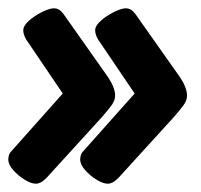

<svg xmlns="http://www.w3.org/2000/svg" viewBox="-20 -488 483 462"><path d="M283 -468Q296 -468 306 -454L409 -308Q430 -279 430 -258Q430 -246 421 -234Q412 -222 398 -206L265 -60Q257 -52 251 -49Q245 -46 239 -46Q228 -46 212.5 -55.5Q197 -65 185 -78.5Q173 -92 173 -104Q173 -109 174.5 -114.5Q176 -120 182 -126L304 -263L216 -393Q209 -405 209 -415Q209 -426 222.5 -438Q236 -450 254 -459Q272 -468 283 -468ZM110 -468Q123 -468 133 -454L236 -308Q257 -279 257 -258Q257 -246 248 -234Q239 -222 225 -206L92 -60Q84 -52 78 -49Q72 -46 66 -46Q55 -46 39.5 -55.5Q24 -65 12 -78.5Q0 -92 0 -104Q0 -109 1.5 -114.5Q3 -120 9 -126L131 -263L43 -393Q36 -405 36 -415Q36 -426 49.5 -438Q63 -450 81 -459Q99 -468 110 -468Z"/></svg>

Font: Asap Semi Condensed Semi Condensed Black
Style: Italic
Weight: 900
Width: 4
Italic angle: -6°
Designer: Pablo Cosgaya
Foundry: Omnibus-Type
Version: Version 3.001; ttfautohint (v1.8.4.7-5d5b)